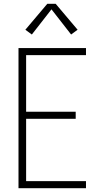

<svg xmlns="http://www.w3.org/2000/svg" viewBox="-20 -987 540 1007"><path d="M77 0V-735H431V-698H117V-401H377V-364H117V-37H431V0ZM147 -806 113 -831 228 -967H272L387 -831L353 -806L250 -938Z"/></svg>

Font: Zed Sans Extralight
Style: Regular
Weight: 200
Designer: Belleve Invis
Foundry: Belleve Invis
Version: Version 1.0.0; ttfautohint (v1.8.4)